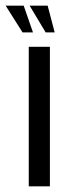

<svg xmlns="http://www.w3.org/2000/svg" viewBox="-53 -661 246 681"><path d="M49 0V-495H124V0ZM141 -546H109L52 -641H116ZM64 -546H27L-33 -641H31Z"/></svg>

Font: Alumni Sans Thin Medium
Style: Regular
Weight: 500
Version: Version 1.018